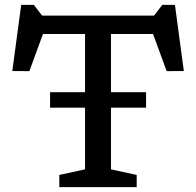

<svg xmlns="http://www.w3.org/2000/svg" viewBox="-20 -768 804 788"><path d="M185.5 -326V-389.5H579.5V-326ZM329 -672H435.5V-73L541 -50V0H223.5V-50L329 -73ZM631 -628.5H133.5L163 -646.5L100.5 -476L30.5 -476.5L67 -748H119L161.5 -692.5L100 -704H664.5L603.5 -692.5L646 -748H698L734.5 -476.5L664 -476L601.5 -646.5Z"/></svg>

Font: Newsreader 7pt
Style: Regular
Weight: 400
Designer: Hugues Gentile
Foundry: Production Type
Version: Version 1.003